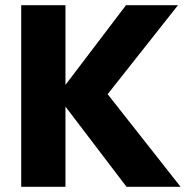

<svg xmlns="http://www.w3.org/2000/svg" viewBox="-20 -722 737 742"><path d="M469 0 233 -310V0H62V-702H233V-394L467 -702H668L396 -358L678 0Z"/></svg>

Font: Fz Poppins
Style: Bold
Weight: 700
Designer: Ninad Kale (Devanagari), Jonny Pinhorn (Latin)
Foundry: Indian Type Foundry
Version: Vit hóa bi Vntype.Com & FontZin.Com